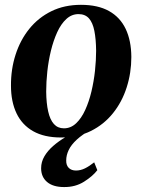

<svg xmlns="http://www.w3.org/2000/svg" viewBox="-20 -557 590 796"><path d="M315.5 -537Q386 -537 432 -511.2Q478 -485.5 501 -437.2Q524 -389 524.5 -321Q524.5 -255 505.2 -194.8Q486 -134.5 448.5 -87.8Q411 -41 356.8 -14Q302.5 13 233 13Q163.5 13 117.5 -13Q71.5 -39 48.5 -87.2Q25.5 -135.5 25.5 -201.5Q25 -269.5 44.5 -330.2Q64 -391 101.5 -437.5Q139 -484 193 -510.5Q247 -537 315.5 -537ZM305.5 -498.5Q277 -498.5 255 -478.2Q233 -458 217.2 -423.5Q201.5 -389 191.2 -347Q181 -305 176.2 -261Q171.5 -217 171.5 -177.5Q172 -129 179.8 -94.8Q187.5 -60.5 203.5 -42.8Q219.5 -25 245 -25Q273.5 -25 295.5 -45.8Q317.5 -66.5 333.2 -101Q349 -135.5 359 -177.5Q369 -219.5 373.8 -263.5Q378.5 -307.5 378.5 -347Q378 -395 371.2 -429Q364.5 -463 348.8 -480.8Q333 -498.5 305.5 -498.5ZM245.5 218.5Q200 218.5 175.2 197.5Q150.5 176.5 150.5 140.5Q150.5 114 164.2 90.8Q178 67.5 200.8 47.8Q223.5 28 251.5 11.5Q279.5 -5 308.5 -18L327 -31.5L359.5 -21Q321.5 0.5 298.2 22Q275 43.5 264.8 65Q254.5 86.5 254.5 108Q254 128 265 139Q276 150 295 150Q314 150 332.2 141Q350.5 132 370.5 116L383.5 148.5Q364.5 173.5 328.5 196.2Q292.5 219 245.5 218.5Z"/></svg>

Font: Merriweather 96pt
Style: Bold Italic
Weight: 700
Italic angle: -7.8°
Version: Version 2.101